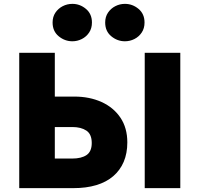

<svg xmlns="http://www.w3.org/2000/svg" viewBox="-20 -973 1032 993"><path d="M79.5 0V-700H263.5V-473.5H364.5Q443 -473.5 505 -445.5Q567 -417.5 602.8 -364.5Q638.5 -311.5 638.5 -236.5Q638.5 -180 619.8 -136Q601 -92 565.2 -61.5Q529.5 -31 477.8 -15.5Q426 0 360 0ZM263.5 -153H353.5Q401 -153 427.8 -171.2Q454.5 -189.5 454.5 -233.5Q454.5 -279 426.8 -297.5Q399 -316 354.5 -316H263.5ZM728.5 0V-700H912.5V0ZM354.5 -759.5Q315 -759.5 283.5 -785.5Q252 -811.5 252 -856.5Q252 -886 266.5 -907.5Q281 -929 304.2 -941Q327.5 -953 354.5 -953Q393.5 -953 424.5 -927Q455.5 -901 455.5 -856.5Q455.5 -826.5 441 -804.8Q426.5 -783 403.2 -771.2Q380 -759.5 354.5 -759.5ZM626 -759.5Q587 -759.5 555.5 -785.5Q524 -811.5 524 -856.5Q524 -886 538.5 -907.5Q553 -929 576.2 -941Q599.5 -953 626 -953Q665.5 -953 696.5 -927Q727.5 -901 727.5 -856.5Q727.5 -826.5 713 -804.8Q698.5 -783 675.2 -771.2Q652 -759.5 626 -759.5Z"/></svg>

Font: Geologica Cursive ExtraBold
Style: Regular
Weight: 800
Designer: Sindre Bremnes, Frode Helland
Foundry: Monokrom Skriftforlag AS
Version: Version 1.010;gftools[0.9.28]